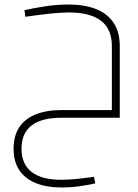

<svg xmlns="http://www.w3.org/2000/svg" viewBox="-20 -520 609 848"><path d="M395 261 401 290Q371 297 331.5 302.5Q292 308 252 308Q185 308 137.5 288.5Q90 269 65 231Q40 193 40 137Q40 81 64.5 43Q89 5 137 -14.5Q185 -34 253 -34H474V0H253Q163 0 119 34.5Q75 69 75 137Q75 204 119 239Q163 274 251 274Q277 274 311 271Q345 268 395 261ZM92 -446 88 -475Q127 -484 179 -492Q231 -500 281 -500Q355 -500 405.5 -479.5Q456 -459 482.5 -418Q509 -377 509 -317V0H474V-317Q474 -391 426.5 -428Q379 -465 284 -465Q252 -465 207.5 -460.5Q163 -456 92 -446Z"/></svg>

Font: Cairo Play ExtraLight
Style: Regular
Weight: 250
Version: Version 3.119